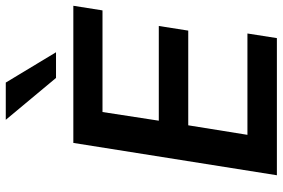

<svg xmlns="http://www.w3.org/2000/svg" viewBox="-177 -802 979 665"><g transform="rotate(-90 312.5 -469.5)"><path d="M38 0 150 -705H625L609 -604H257L227 -409H555L539 -307H211L178 -102H529L513 0ZM375 -765 230 -939H359L464 -765Z"/></g></svg>

Font: Mulish ExtraLight
Style: Italic
Weight: 200
Italic angle: -9°
Designer: Vernon Adams
Foundry: Vernon Adams
Version: Version 3.603